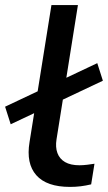

<svg xmlns="http://www.w3.org/2000/svg" viewBox="-30 -725 426 754"><path d="M245 9Q153 9 112.5 -37Q72 -83 86 -167L172 -705H276L192 -178Q187 -147 195.5 -124Q204 -101 225.5 -88.5Q247 -76 282 -76Q296 -76 312.5 -78Q329 -80 341 -82L328 -1Q307 4 287 6.5Q267 9 245 9ZM12 -237 -10 -306 352 -477 374 -408Z"/></svg>

Font: Nunito Sans 10pt Expanded Medium
Style: Italic
Weight: 500
Width: 7
Italic angle: -9°
Designer: Vernon Adams
Foundry: Vernon Adams
Version: Version 3.101;gftools[0.9.27]